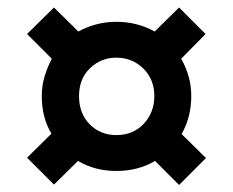

<svg xmlns="http://www.w3.org/2000/svg" viewBox="-20 -578 635 523"><path d="M402.3 -139.6Q356.4 -112.3 296.9 -112.3Q238.3 -112.3 192.4 -139.6L127 -75.2L53.7 -148.4L120.1 -213.9Q93.8 -257.8 93.8 -316.4Q93.8 -343.8 101.1 -368.7Q108.4 -393.6 121.1 -418L53.7 -485.4L127 -557.6L193.4 -492.2Q242.2 -518.6 296.9 -518.6Q353.5 -518.6 401.4 -492.2L467.8 -557.6L540 -485.4L473.6 -418Q487.3 -393.6 494.1 -368.7Q501 -343.8 501 -316.4Q501 -258.8 474.6 -212.9L541 -147.5L467.8 -74.2ZM371.1 -240.2Q400.4 -271.5 400.4 -316.4Q400.4 -361.3 371.1 -390.6Q340.8 -420.9 296.9 -420.9Q253.9 -420.9 223.6 -390.6Q195.3 -362.3 195.3 -316.4Q195.3 -269.5 223.6 -240.2Q252.9 -210 296.9 -210Q341.8 -210 371.1 -240.2Z"/></svg>

Font: DINish
Style: Bold
Weight: 700
Designer: Bert Driehuis
Foundry: Playbeing
Version: Version 3.008; git-95204e4c-release